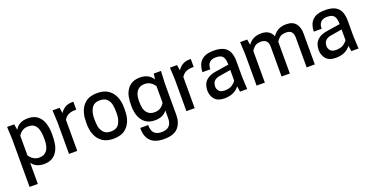

<svg xmlns="http://www.w3.org/2000/svg" viewBox="-29 -1259 4232 2188"><g transform="rotate(-20 2087.5 -165.0)"><path d="M161 200H61V-380L54 -530H141L151 -460Q198 -542 307 -542Q380 -542 424.5 -507Q469 -472 488.5 -412Q508 -352 508 -279Q508 -210 499 -158Q490 -106 462 -64Q412 12 307 12Q211 12 161 -56ZM281 -76Q407 -76 407 -251Q407 -364 377 -407Q347 -454 281 -454Q202 -454 161 -383V-147Q177 -119 208 -97.5Q239 -76 281 -76Z M712 0H612V-380L605 -530H691L701 -462Q753 -542 847 -542L862 -541V-445H844Q751 -445 712 -377Z M1150 12Q1070 12 1018.5 -23Q967 -58 942.5 -117.5Q918 -177 918 -251Q918 -294 920.5 -323.5Q923 -353 932 -383Q951 -455 1004 -498.5Q1057 -542 1150 -542Q1230 -542 1281.5 -507Q1333 -472 1357.5 -412.5Q1382 -353 1382 -279Q1382 -236 1379.5 -207Q1377 -178 1369 -147Q1349 -75 1295.5 -31.5Q1242 12 1150 12ZM1150 -76Q1221 -76 1251 -125.5Q1281 -175 1281 -251Q1281 -307 1275 -342Q1256 -454 1150 -454Q1079 -454 1049 -404.5Q1019 -355 1019 -279Q1019 -223 1025 -187.5Q1031 -152 1051 -124Q1082 -76 1150 -76Z M1692 212Q1612 212 1565 186Q1518 160 1497 115.5Q1476 71 1476 16V0H1572Q1572 68 1602 98Q1632 128 1691 128Q1813 128 1813 5V-90Q1765 -24 1667 -24Q1596 -24 1552 -56.5Q1508 -89 1487 -144.5Q1466 -200 1466 -271Q1466 -333 1475 -381Q1484 -429 1513 -470Q1565 -542 1667 -542Q1775 -542 1823 -462L1833 -530H1920L1913 -380V0Q1913 96 1861.5 154Q1810 212 1692 212ZM1693 -112Q1772 -112 1813 -183V-383Q1797 -411 1766 -432.5Q1735 -454 1693 -454Q1647 -454 1619.5 -432.5Q1592 -411 1579.5 -375Q1567 -339 1567 -295Q1567 -243 1573.5 -211Q1580 -179 1599 -154Q1630 -112 1693 -112Z M2136 0H2036V-380L2029 -530H2115L2125 -462Q2177 -542 2271 -542L2286 -541V-445H2268Q2175 -445 2136 -377Z M2496 12Q2415 12 2377.5 -32Q2340 -76 2340 -138Q2340 -291 2519 -312L2666 -335Q2666 -403 2643 -432.5Q2620 -462 2560 -462Q2455 -462 2455 -355H2360Q2360 -400 2376 -442.5Q2392 -485 2435.5 -513.5Q2479 -542 2563 -542Q2640 -542 2684.5 -517.5Q2729 -493 2747.5 -448Q2766 -403 2766 -343V-150L2773 0H2686L2676 -68Q2615 12 2496 12ZM2528 -72Q2586 -72 2619.5 -95Q2653 -118 2666 -141V-270L2534 -248Q2439 -235 2439 -150Q2439 -121 2459 -96.5Q2479 -72 2528 -72Z M3593 0H3494V-362Q3494 -454 3410 -454Q3356 -454 3329.5 -431.5Q3303 -409 3290 -385V0H3190V-362Q3190 -454 3102 -454Q3053 -454 3027 -431.5Q3001 -409 2987 -385V0H2887V-380L2880 -530H2966L2977 -461Q3030 -542 3139 -542Q3243 -542 3276 -456Q3329 -542 3442 -542Q3521 -542 3557 -495.5Q3593 -449 3593 -377Z M3846 12Q3765 12 3727.5 -32Q3690 -76 3690 -138Q3690 -291 3869 -312L4016 -335Q4016 -403 3993 -432.5Q3970 -462 3910 -462Q3805 -462 3805 -355H3710Q3710 -400 3726 -442.5Q3742 -485 3785.5 -513.5Q3829 -542 3913 -542Q3990 -542 4034.5 -517.5Q4079 -493 4097.5 -448Q4116 -403 4116 -343V-150L4123 0H4036L4026 -68Q3965 12 3846 12ZM3878 -72Q3936 -72 3969.5 -95Q4003 -118 4016 -141V-270L3884 -248Q3789 -235 3789 -150Q3789 -121 3809 -96.5Q3829 -72 3878 -72Z"/></g></svg>

Font: Tanohe Sans Medium
Style: Regular
Weight: 500
Designer: Village Type and Design LLC
Foundry: Cooper Hewitt Smithsonian Design Museum
Version: Version 1.00;September 29, 2021;FontCreator 13.0.0.2655 64-b